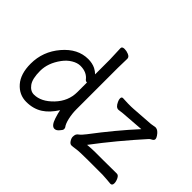

<svg xmlns="http://www.w3.org/2000/svg" viewBox="-133 -997 1304 1304"><g transform="rotate(45 518.5 -345.5)"><path d="M786 -72H863Q975 -72 991 -73H992Q1007 -73 1017 -52.5Q1027 -32 1027 -15Q1027 7 1010 7H1009Q969 3 929 1H794Q705 1 678 5.5Q651 10 639 10Q625 10 614 -7Q603 -24 603 -38Q603 -52 607 -61.5Q611 -71 623 -79Q635 -87 659 -118Q777 -274 896 -404L763 -394Q737 -393 694 -387H692Q669 -387 653 -423Q646 -437 646 -449Q646 -465 659 -465H661Q687 -463 708 -463H740Q752 -463 761 -464L917 -475L954 -481H958Q981 -480 1003 -447Q1012 -434 1012 -423Q1012 -412 996 -404Q984 -398 979 -392Q833 -230 711 -68Q753 -72 786 -72ZM407 -693Q407 -709 431 -709Q450 -709 469 -701Q491 -692 491 -675L489 -586V-187Q489 -146 498 -106Q507 -66 522 -47Q525 -42 525 -32.5Q525 -23 509 -6Q494 12 477 12Q449 12 431 -44Q419 -81 415 -105Q376 -44 331 -15Q281 18 212.5 18Q144 18 97 -35.5Q50 -89 50 -187Q50 -304 127.5 -395Q205 -486 305 -486Q344 -486 375 -471Q396 -460 411 -445V-587L407 -693ZM411 -367Q409 -367 408 -367Q399 -367 393 -374Q362 -416 300 -416Q271 -416 239 -397Q207 -378 183 -345Q130 -273 130 -197.5Q130 -122 155 -88Q180 -54 214 -54Q283 -54 347 -121Q411 -188 411 -275Z"/></g></svg>

Font: Moon Stars Kai
Style: Bold
Weight: 700
Designer: GuiWonder
Version: Version 1.101